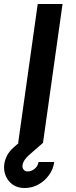

<svg xmlns="http://www.w3.org/2000/svg" viewBox="-87 -720 382 967"><path d="M4.5 0 103 -700H228L129.5 0ZM37.5 227Q1.5 227 -23 209.8Q-47.5 192.5 -58.5 165Q-69.5 137.5 -65.5 107Q-62.5 85 -51.2 63.2Q-40 41.5 -19.5 23.5L76 -60.5L129 0Q87 36 58.2 61.8Q29.5 87.5 26.5 112Q24.5 124 31.5 133.8Q38.5 143.5 53 143.5Q71.5 143.5 87.8 130Q104 116.5 107 96H186Q181.5 131.5 160.2 161.2Q139 191 106.8 209Q74.5 227 37.5 227Z"/></svg>

Font: Urbanist
Style: Bold Italic
Weight: 700
Italic angle: -8°
Designer: Corey Hu
Foundry: Corey Hu
Version: Version 1.330; ttfautohint (v1.8.4.7-5d5b)